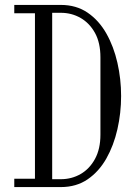

<svg xmlns="http://www.w3.org/2000/svg" viewBox="-20 -760 540 780"><path d="M38 0V-34H122V-706H38V-740H227Q290 -740 336 -708.5Q382 -677 412 -624Q442 -571 457 -505Q472 -439 472 -370Q472 -301 457 -235Q442 -169 412 -116Q382 -63 336 -31.5Q290 0 227 0ZM227 -708H192V-32H227Q271 -32 307.5 -53Q344 -74 366 -114.5Q388 -155 388 -213V-527Q388 -586 366 -626Q344 -666 307.5 -687Q271 -708 227 -708Z"/></svg>

Font: Xanh Mono
Style: Regular
Weight: 400
Monospace: yes
Designer: Lam Bao, Duy Dao
Foundry: Yellow Type Foundry
Version: Version 3.101; ttfautohint (v1.8.3)